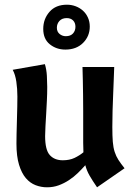

<svg xmlns="http://www.w3.org/2000/svg" viewBox="-20 -785 569 817"><path d="M393 12Q373 -17 361 -38Q349 -59 343 -82Q328 -65 311 -48.5Q294 -32 273.5 -18.5Q253 -5 230 3.5Q207 12 180 12Q155 12 131.5 3Q108 -6 90 -27Q72 -48 61 -84Q50 -120 50 -174Q50 -187 50.5 -214.5Q51 -242 52 -272.5Q53 -303 53.5 -331Q54 -359 54 -374Q54 -407 49.5 -437.5Q45 -468 34 -488L171 -512Q178 -489 179.5 -462Q181 -435 181 -415Q181 -386 179.5 -357Q178 -328 176.5 -300.5Q175 -273 173.5 -248.5Q172 -224 172 -206Q172 -147 192 -125Q212 -103 247 -103Q276 -103 297 -113Q318 -123 335 -137Q334 -155 334 -177.5Q334 -200 334 -229Q334 -275 334 -312Q334 -349 333.5 -381Q333 -413 332.5 -441.5Q332 -470 331 -500H466Q465 -476 464 -446Q463 -416 461.5 -382.5Q460 -349 459 -313.5Q458 -278 458 -245Q458 -206 460 -181.5Q462 -157 468 -138.5Q474 -120 484 -104.5Q494 -89 510 -69ZM164 -662Q164 -704 190.5 -734.5Q217 -765 265 -765Q284 -765 301.5 -758.5Q319 -752 332.5 -740Q346 -728 354 -710.5Q362 -693 362 -672Q362 -631 333.5 -602.5Q305 -574 258 -574Q220 -574 192 -596.5Q164 -619 164 -662ZM222 -667Q222 -650 233.5 -640.5Q245 -631 260 -631Q280 -631 290.5 -642.5Q301 -654 301 -671Q301 -688 291 -698Q281 -708 264 -708Q244 -708 233 -696Q222 -684 222 -667Z"/></svg>

Font: Cantora One
Style: Regular
Weight: 400
Designer: Pablo Impallari, Rodrigo Fuenzalida
Foundry: Pablo Impallari
Version: Version 1.002; ttfautohint (v0.8) -G 200 -r 50